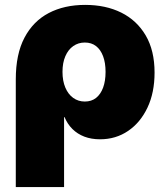

<svg xmlns="http://www.w3.org/2000/svg" viewBox="-20 -553 669 777"><path d="M43.9 204.1V-231.9Q43.9 -334 79.1 -400.6Q114.3 -467.3 177.2 -500.2Q240.2 -533.2 324.7 -533.2Q407.7 -533.2 470.7 -502Q533.7 -470.7 569.6 -409.7Q605.5 -348.6 605.5 -259.3Q605.5 -178.2 576.9 -117.7Q548.3 -57.1 498.5 -23.2Q448.7 10.7 384.8 10.7Q349.6 10.7 321.5 0Q293.5 -10.7 273.2 -30.8Q252.9 -50.8 241.2 -79.1H239.3V204.1ZM323.2 -142.1Q350.1 -142.1 368.7 -156.7Q387.2 -171.4 397.2 -198.2Q407.2 -225.1 407.2 -262.2Q407.2 -298.8 397.2 -325.4Q387.2 -352.1 368.7 -366.5Q350.1 -380.9 323.2 -380.9Q296.9 -380.9 276.4 -366.5Q255.9 -352.1 244.4 -325.4Q232.9 -298.8 232.9 -262.2Q232.9 -225.6 244.4 -198.5Q255.9 -171.4 276.4 -156.7Q296.9 -142.1 323.2 -142.1Z"/></svg>

Font: Inter 28pt Black
Style: Regular
Weight: 900
Designer: Rasmus Andersson
Foundry: rsms
Version: Version 4.001;git-66647c0bb